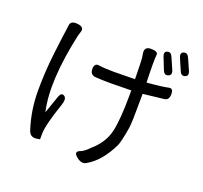

<svg xmlns="http://www.w3.org/2000/svg" viewBox="-146 -986 1292 1219"><g transform="rotate(20 500.0 -376.5)"><path d="M691 -765Q740 -765 738 -742Q733 -703 738 -554Q840 -562 883 -572Q912 -578 911.5 -537.5Q911 -497 879 -494L739 -478V-444Q739 -282 733 -246Q716 -145 704 -120Q643 7 555 56Q527 74 490.5 45.5Q454 17 486 1Q514 -7 551 -46Q625 -110 644.5 -193.5Q664 -277 664 -444V-474Q586 -472 528.5 -472Q471 -472 423 -475Q385 -478 385 -518Q385 -558 418 -553Q454 -547 519 -547Q584 -547 662 -549Q660 -665 658 -691L653 -721Q647 -765 691 -765ZM226 -18V16L200 20Q161 24 148 -15Q108 -138 108 -269.5Q108 -401 124 -532.5Q140 -664 144 -687L149 -726Q152 -759 198.5 -754.5Q245 -750 237 -718L227 -685Q154 -353 199 -157Q229 -246 241 -278Q253 -310 274.5 -297Q296 -284 280 -237Q226 -81 226 -18ZM783 -746Q771 -776 795 -783.5Q819 -791 831 -761L865 -683Q877 -653 852 -644Q827 -635 815 -665ZM932 -792 966 -715Q979 -685 954 -676Q929 -667 917 -697L883 -776Q871 -806 895 -814Q919 -822 932 -792Z"/></g></svg>

Font: Raw Maruko Gothic CJK TC
Style: Regular
Weight: 400
Version: Version 1.001